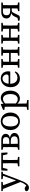

<svg xmlns="http://www.w3.org/2000/svg" viewBox="2105 -2633 777 5027"><g transform="rotate(-90 2493.5 -119.5)"><path d="M91.7 249.3C174.4 249.3 229.7 173.7 296.7 -3.3L476 -474.5H421.4L268.7 -52.6L236.5 38C211.5 107.9 171.5 176.1 105.6 208.8L132.8 230.5L171.7 208.8L140.7 177C113.7 149.3 93 139.5 67 139.5C36.5 139.5 7.1 153.8 0 182.7C0.2 221.9 42.5 249.3 91.7 249.3ZM251.2 52.6 294.1 -51.7 287.1 -71.7 138.4 -474.5H40.9L251.2 52.6ZM3.6 -439 101.2 -424H126L244.3 -438.1V-474.5H3.6V-439ZM316.5 -439 421.2 -424H441.2L512.1 -439V-474.5H316.5V-439Z M536.9 -313.3H582.9L620.7 -474.5L570 -431.9H981.9L931.2 -474.5L969 -313.3H1014.9L1007.2 -474.5H544.6L536.9 -313.3ZM651.9 0H899.9V-35.7L787.9 -55.7H763.9L651.9 -35.7V0ZM730.6 0H821.2C819.2 -45 818.2 -146.1 818.2 -210V-264.5C818.2 -328.5 819.2 -429.5 821.2 -474.5H730.6C732.6 -429.5 733.6 -328.5 733.6 -264.5V-210C733.6 -146.1 732.6 -45 730.6 0Z M1084.1 0H1198.1V-55.7H1189.6L1084.1 -35.7V0ZM1084.1 -438.9 1189.6 -418.9H1198.1V-474.5H1084.1V-438.9ZM1153 0H1243.1C1241.1 -45 1240.1 -146.1 1240.1 -210V-251.5C1240.1 -328.5 1241.1 -429.5 1243.1 -474.5H1153C1155 -429.5 1156 -328.5 1156 -264.5V-210C1156 -146.1 1155 -45 1153 0ZM1198.1 0H1333.4C1471.7 0 1525.4 -65.1 1525.4 -128.4C1525.4 -190.9 1481.3 -240.8 1371.9 -249.7V-243.7C1465.7 -254.7 1502.3 -303.7 1502.3 -358.7C1502.3 -426.5 1445.9 -474.5 1344.4 -474.5H1198.1V-431.9H1321.8C1385.1 -431.9 1417.6 -408 1417.6 -352.5C1417.6 -293 1385 -264.9 1308.2 -264.9H1198.1V-226.3H1310.3C1398.9 -226.3 1437.4 -192.5 1437.4 -129.5C1437.4 -73.5 1397.8 -42.6 1316.1 -42.6H1198.1V0Z M1831.5 13.1C1946.9 13.1 2061 -70.1 2061 -235.5C2061 -400.9 1946.2 -487.7 1831.5 -487.7C1714.9 -487.7 1602 -400.8 1602 -235.5C1602 -70.2 1714.1 13.1 1831.5 13.1ZM1831.5 -32.3C1744.3 -32.3 1696.5 -100.9 1696.5 -235.4C1696.5 -369.8 1744.3 -442.2 1831.5 -442.2C1916.7 -442.2 1966.5 -369.8 1966.5 -235.4C1966.5 -100.9 1916.7 -32.3 1831.5 -32.3Z M2130.7 239.3H2388V203.6L2267.1 183.6H2242.7L2130.7 203.6V239.3ZM2210.1 239.3H2297.7C2295.7 168.2 2294.7 96.1 2294.7 26.5V-71.9L2297.7 -78.2V-390.4L2293.6 -393.1L2285.7 -477.7L2270.6 -487.7L2131.2 -427.3V-392L2210.1 -383C2212.1 -343 2213.1 -312.6 2213.1 -257.6V28.4C2213.1 98.1 2212.1 168.2 2210.1 239.3ZM2428.2 13.1C2545 13.1 2633.7 -84.9 2633.7 -239.3C2633.7 -394 2549.5 -487.7 2443.4 -487.7C2382.8 -487.7 2324.9 -457.5 2272 -390.4H2251.2L2260.2 -341.8C2330.9 -410.7 2380.6 -430.8 2418.5 -430.8C2491.6 -430.8 2543.9 -359 2543.9 -230.7C2543.9 -102.3 2483 -43.6 2408 -43.6C2358.9 -43.6 2312 -70.9 2260.6 -136.3L2251.6 -83.1H2271.9C2320.4 -8.5 2374.2 13.1 2428.2 13.1Z M2946.6 13.1C3037.9 13.1 3102.4 -31.5 3138.7 -102.9L3115 -121.7C3079.4 -80.4 3039.5 -51.7 2976.1 -51.7C2877.5 -51.7 2813.7 -119 2813.7 -245.7C2813.7 -388.8 2885.7 -442.3 2948.4 -442.3C3009.9 -442.3 3056.9 -391.4 3056.9 -333.9C3056.9 -305 3045.9 -282.2 2997.9 -282.2H2762.7V-239.6H3133C3137 -252.8 3139.9 -272.6 3139.9 -295.5C3139.9 -416.5 3058.3 -487.7 2953.7 -487.7C2829.4 -487.7 2724 -386.3 2724 -232.5C2724 -80 2812 13.1 2946.6 13.1Z M3233.1 0H3461.5V-35.7L3361.7 -55.7H3338.6L3233.1 -35.7V0ZM3233.1 -438.9 3338.6 -418.9H3361.7L3461.5 -438.9V-474.5H3233.1V-438.9ZM3302 0H3392.5C3390.5 -45 3389.5 -146.1 3389.5 -235.2V-264.5C3389.5 -328.5 3390.5 -429.5 3392.5 -474.5H3302C3304 -429.5 3305 -328.5 3305 -264.5V-210C3305 -146.1 3304 -45 3302 0ZM3347.3 -227.2H3663.5V-269.8H3347.3V-227.2ZM3549.3 0H3777.6V-35.7L3677.9 -55.7H3654.8L3549.3 -35.7V0ZM3549.3 -438.9 3654.8 -418.9H3677.9L3777.6 -438.9V-474.5H3549.3V-438.9ZM3618.2 0H3708.7C3706.7 -45 3705.7 -146.1 3705.7 -210V-264.5C3705.7 -328.5 3706.7 -429.5 3708.7 -474.5H3618.2C3620.2 -429.5 3621.2 -328.5 3621.2 -264.5V-235.2C3621.2 -146.1 3620.2 -45 3618.2 0Z M3866.1 0H4094.5V-35.7L3994.7 -55.7H3971.6L3866.1 -35.7V0ZM3866.1 -438.9 3971.6 -418.9H3994.7L4094.5 -438.9V-474.5H3866.1V-438.9ZM3935 0H4025.5C4023.5 -45 4022.5 -146.1 4022.5 -235.2V-264.5C4022.5 -328.5 4023.5 -429.5 4025.5 -474.5H3935C3937 -429.5 3938 -328.5 3938 -264.5V-210C3938 -146.1 3937 -45 3935 0ZM3980.3 -227.2H4296.5V-269.8H3980.3V-227.2ZM4182.3 0H4410.6V-35.7L4310.9 -55.7H4287.8L4182.3 -35.7V0ZM4182.3 -438.9 4287.8 -418.9H4310.9L4410.6 -438.9V-474.5H4182.3V-438.9ZM4251.2 0H4341.7C4339.7 -45 4338.7 -146.1 4338.7 -210V-264.5C4338.7 -328.5 4339.7 -429.5 4341.7 -474.5H4251.2C4253.2 -429.5 4254.2 -328.5 4254.2 -264.5V-235.2C4254.2 -146.1 4253.2 -45 4251.2 0Z M4464.8 0C4478.4 4.2 4505.3 11 4533.4 11C4578.9 11 4596 1 4609.5 -26.9L4661.2 -132.2C4685.6 -181.6 4690.9 -201 4741.4 -201H4829.1V-241.5H4719.9C4647.2 -241.5 4607.7 -268.3 4607.7 -342.2C4607.7 -400.8 4640.9 -432.1 4710.3 -432.1H4829.1V-474.5H4702.2C4579 -474.5 4522.8 -417.8 4522.8 -340.6C4522.8 -273.4 4567.7 -214.2 4692.7 -215.5L4699.5 -226.3C4648 -218.2 4601.1 -185.9 4573.4 -124.6L4525.1 -18.3L4570.7 -53.9L4464.8 -35.7V0ZM4784.3 0H4874.4C4872.4 -45 4871.4 -146.1 4871.4 -210V-264.5C4871.4 -328.5 4872.4 -429.5 4874.4 -474.5H4784.3C4786.3 -429.5 4787.3 -328.5 4787.3 -264.5V-210C4787.3 -146.1 4786.3 -45 4784.3 0ZM4715.1 0H4943.3V-35.7L4843.6 -55.7H4820.5L4715.1 -35.7V0ZM4829.1 -418.9H4837.8L4943.3 -438.9V-474.5H4829.1V-418.9Z"/></g></svg>

Font: Source Serif Variable
Style: Regular
Weight: 389
Designer: Frank Grießhammer
Foundry: Adobe Systems Incorporated
Version: Version 3.001;hotconv 1.0.111;makeotfexe 2.5.65597